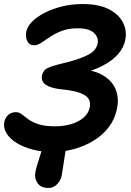

<svg xmlns="http://www.w3.org/2000/svg" viewBox="-24 -735 648 950"><path d="M217 195Q177 195 161 170Q145 145 151 117Q154 99 162.5 73Q171 47 178.5 21.5Q186 -4 189 -18Q193 -36 207.5 -49Q222 -62 241 -69.5Q260 -77 276 -77Q294 -77 303.5 -67.5Q313 -58 309 -37Q302 -1 297 32.5Q292 66 288 92.5Q284 119 281 134Q277 157 259 176Q241 195 217 195ZM234 17Q183 17 137.5 5Q92 -7 58.5 -27.5Q25 -48 8.5 -75Q-8 -102 -3 -131Q2 -153 17 -166.5Q32 -180 54 -180Q71 -180 84 -169.5Q97 -159 115 -145.5Q133 -132 164.5 -121Q196 -110 249 -110Q292 -110 328.5 -121Q365 -132 389 -152.5Q413 -173 420 -203Q425 -229 414.5 -246Q404 -263 372.5 -275Q341 -287 280 -293Q226 -299 202 -316Q178 -333 184 -363Q187 -375 194 -384.5Q201 -394 215 -400Q231 -407 258.5 -414.5Q286 -422 320 -430Q382 -447 417.5 -467Q453 -487 459 -520Q465 -549 441 -572Q417 -595 360 -595Q316 -595 283 -582.5Q250 -570 224.5 -553Q199 -536 180.5 -523.5Q162 -511 146 -511Q121 -511 111 -532Q101 -553 106 -578Q111 -604 135.5 -628.5Q160 -653 198.5 -672.5Q237 -692 284.5 -703.5Q332 -715 384 -715Q464 -715 513.5 -690Q563 -665 584 -624.5Q605 -584 596 -538Q589 -501 561 -468Q533 -435 481.5 -408.5Q430 -382 350 -364L372 -393Q449 -387 492.5 -358Q536 -329 550.5 -287Q565 -245 555 -198Q545 -147 515 -107Q485 -67 440 -39.5Q395 -12 342.5 2.5Q290 17 234 17Z"/></svg>

Font: Shantell Sans SemiBold
Style: Italic
Weight: 600
Italic angle: -11°
Designer: Stephen Nixon, Anya Danilova, Shantell Martin
Foundry: Arrow Type
Version: Version 1.011;[c5ecc13dd]